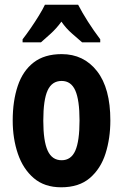

<svg xmlns="http://www.w3.org/2000/svg" viewBox="-20 -786 523 816"><path d="M449 -274Q449 -198 428.5 -133.5Q408 -69 362 -29.5Q316 10 240 10Q169 10 123.5 -29Q78 -68 56 -132.5Q34 -197 34 -274Q34 -357 55.5 -421Q77 -485 123 -520.5Q169 -556 242 -556Q336 -556 392.5 -483.5Q449 -411 449 -274ZM164 -273Q164 -187 182.5 -146Q201 -105 242 -105Q282 -105 300 -145.5Q318 -186 318 -274Q318 -361 300 -401.5Q282 -442 242 -442Q201 -442 182.5 -402Q164 -362 164 -273ZM312 -766Q329 -733 353.5 -694.5Q378 -656 406 -619V-606H329Q312 -621 286.5 -643Q261 -665 241 -694Q220 -665 194.5 -642Q169 -619 154 -606H76V-619Q91 -638 110 -665.5Q129 -693 145.5 -720Q162 -747 171 -766Z"/></svg>

Font: Noto Sans Sinhala UI ExtraCondensed
Style: Bold
Weight: 700
Width: 2
Designer: Jelle Bosma - Monotype Design Team
Foundry: Monotype Imaging Inc.
Version: Version 2.006; ttfautohint (v1.8.4.7-5d5b)